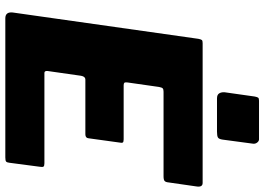

<svg xmlns="http://www.w3.org/2000/svg" viewBox="-156 -838 994 722"><g transform="rotate(90 341.0 -477.0)"><path d="M126 -726Q128 -736 130.5 -739Q133 -742 142 -742H668Q685 -742 681 -718L666 -614Q665 -603 660.5 -599Q656 -595 643 -595H325Q316 -595 312.5 -592Q309 -589 307 -578L290 -459Q289 -450 291.5 -447.5Q294 -445 301 -445H504Q514 -445 516 -441.5Q518 -438 516 -429L500 -313Q499 -301 485 -301H279Q268 -301 265 -285L247 -159Q246 -147 254 -147H594Q604 -147 606.5 -143.5Q609 -140 607 -129L592 -15Q591 -6 587.5 -3Q584 0 572 0H49Q24 0 27 -28L126 -726ZM505 -817Q503 -803 497 -799.5Q491 -796 475 -796H350Q336 -796 331 -804.5Q326 -813 327 -825L343 -938Q345 -948 347.5 -951Q350 -954 359 -954H504Q511 -954 516.5 -946.5Q522 -939 520 -929Z"/></g></svg>

Font: Libre Franklin Thin ExtraBold
Style: Italic
Weight: 800
Italic angle: -8°
Version: Version 2.000